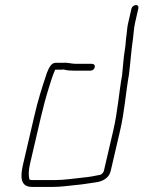

<svg xmlns="http://www.w3.org/2000/svg" viewBox="-20 -742 567 758"><path d="M343 -490H280C261 -490 246 -496 229 -494H200C181 -494 173 -473 165 -454C146 -397 129 -344 115 -282L71 -93C60 -45 59 -4 107 -4H187C222 -4 251 -9 284 -12C309 -14 333 -19 357 -22C384 -25 411 -39 417 -67L454 -226C472 -303 476 -374 489 -447C495 -494 498 -543 505 -589C508 -612 508 -628 513 -651L526 -708C528 -716 525 -722 517 -722C509 -722 501 -716 499 -708L486 -651C482 -635 482 -622 480 -608C476 -583 477 -570 473 -546C467 -511 466 -480 462 -445C449 -373 445 -303 427 -226L390 -67C389 -62 381 -53 376 -52C354 -47 330 -43 308 -41C270 -37 233 -31 193 -31H113C107 -31 98 -31 96 -34C92 -50 93 -70 98 -93L142 -282C152 -324 161 -358 173 -396C181 -421 188 -446 198 -467H225C228 -468 231 -468 234 -467C243 -464 261 -463 274 -463H337C345 -463 352 -468 354 -476C356 -484 351 -490 343 -490Z"/></svg>

Font: Electronic
Style: LtIt
Weight: 300
Version: Version 1.011